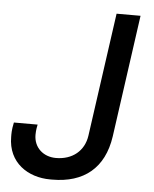

<svg xmlns="http://www.w3.org/2000/svg" viewBox="-51 -729 627 782"><g transform="rotate(5 262.5 -338.0)"><path d="M492 -686H394L323 -181C314 -118 266 -79 199 -79C147 -79 108 -114 108 -166C108 -171 108 -185 113 -208H16C9 -176 10 -161 10 -149C10 -43 93 10 183 10H192C320 10 403 -55 422 -187Z"/></g></svg>

Font: Chivo
Style: Italic
Weight: 400
Italic angle: -8°
Designer: Hector Gatti
Foundry: Omnibus-Type
Version: Version 1.003;PS 001.003;hotconv 1.0.70;makeotf.lib2.5.58329